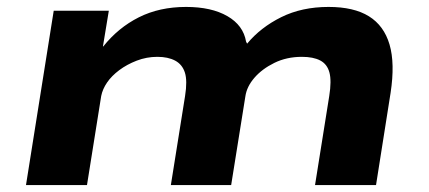

<svg xmlns="http://www.w3.org/2000/svg" viewBox="-20 -534 1238 554"><path d="M55 0 135 -503H294L277 -400H278Q321 -454 380.5 -484Q440 -514 517 -514Q590 -514 636 -487.5Q682 -461 690 -414L693 -408Q732 -455 791.5 -484.5Q851 -514 928 -514Q1001 -514 1044.5 -487Q1088 -460 1104 -405.5Q1120 -351 1107 -266L1065 0H889L930 -257Q937 -301 930.5 -325Q924 -349 904 -359.5Q884 -370 851 -370Q807 -370 771.5 -352.5Q736 -335 714 -309.5Q692 -284 688 -256L647 0H473L514 -257Q521 -301 513.5 -324.5Q506 -348 485.5 -359Q465 -370 434 -370Q403 -370 374.5 -359Q346 -348 324 -331.5Q302 -315 289 -296Q276 -277 272 -257L231 0Z"/></svg>

Font: Nunito Sans 7pt Expanded ExtraBold
Style: Italic
Weight: 800
Width: 7
Italic angle: -9°
Designer: Vernon Adams
Foundry: Vernon Adams
Version: Version 3.101;gftools[0.9.27]